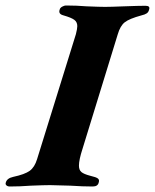

<svg xmlns="http://www.w3.org/2000/svg" viewBox="-62 -675 563 698"><path d="M-41 -11Q-37 -27 -14 -32Q28 -41 46 -54Q64 -67 73 -97L214 -551Q219 -571 219 -580Q219 -595 208 -603Q197 -611 169 -619Q149 -624 155 -640Q156 -646 163.5 -650.5Q171 -655 179 -655Q216 -655 253 -652Q301 -650 320 -650Q339 -650 389 -652Q443 -654 467 -654Q485 -654 480 -640Q478 -631 471.5 -626.5Q465 -622 452 -619Q408 -607 391.5 -594Q375 -581 366 -550L238 -134Q225 -94 225 -73Q225 -57 234 -49.5Q243 -42 266 -36Q288 -31 294 -26Q300 -21 297 -12Q294 3 275 3Q238 3 194 0Q138 -2 120 -2Q100 -2 50 0Q11 3 -26 3Q-34 3 -38.5 -1Q-43 -5 -41 -11Z"/></svg>

Font: EB Garamond
Style: Bold Italic
Weight: 700
Italic angle: -17.2°
Designer: Georg Duffner and Octavio Pardo
Foundry: Georg Duffner
Version: Version 1.000